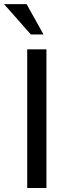

<svg xmlns="http://www.w3.org/2000/svg" viewBox="-42 -935 344 955"><path d="M93.3 0V-689.5H189V0ZM111.3 -763.7 -22 -914.6H90.3L174.3 -763.7Z"/></svg>

Font: Shanti
Style: Regular
Weight: 400
Designer: Vernon Adams
Foundry: Vernon Adams
Version: Version 1.100; ttfautohint (v1.8.4)